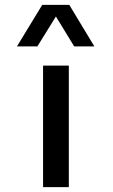

<svg xmlns="http://www.w3.org/2000/svg" viewBox="-20 -770 463 790"><path d="M153.8 -750H265.1L368.2 -579.1H285.2L210 -702.1L133.8 -579.1H49.8ZM157.2 -500H263.2V0H157.2Z"/></svg>

Font: Oakes Grotesk Medium
Style: Regular
Weight: 500
Designer: Samuel Oakes
Foundry: Samuel Oakes
Version: Version 1.000;PS 001.000;hotconv 1.0.88;makeotf.lib2.5.64775